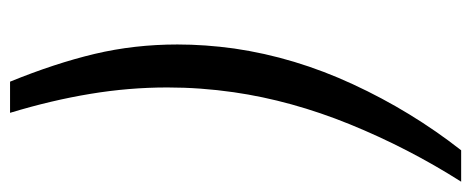

<svg xmlns="http://www.w3.org/2000/svg" viewBox="-336 -501 938 382"><g transform="rotate(-90 133.0 -310.0)"><path d="M235.5 -426Q235.5 -371 227.5 -313Q210 -192.5 156.2 -76.5Q102.5 39.5 25 138.5H-37.5Q29.5 33 76.8 -83.2Q124 -199.5 140.5 -314Q150 -380 150 -446Q150 -522.5 137.2 -599.5Q124.5 -676.5 99.5 -759H161.5Q198 -669.5 216.8 -590.5Q235.5 -511.5 235.5 -426Z"/></g></svg>

Font: 1883 Sans
Style: Italic
Weight: 400
Italic angle: -8°
Designer: 1883 Sans project is a fork of Public Sans.
Version: Version 1.009